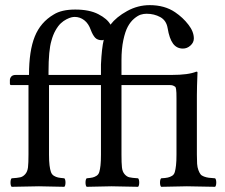

<svg xmlns="http://www.w3.org/2000/svg" viewBox="-20 -718 869 740"><path d="M379.9 -564.9Q377.9 -563 373 -563Q355.5 -563 346.4 -573Q337.4 -583 330.1 -602.1Q321.3 -627.4 304.7 -640.1Q288.1 -652.8 268.1 -652.8Q262.2 -652.8 254.9 -651.1Q247.6 -649.4 236.1 -643.6Q224.6 -637.7 214.4 -628.2Q204.1 -618.7 194.1 -601.1Q184.1 -583.5 178.2 -561Q167 -524.4 167 -440.9V-429.2H369.1V-469.2Q372.1 -533.2 379.9 -564.9ZM660.2 -122.1V-338.9Q660.2 -354.5 659.9 -360.1Q659.7 -365.7 658.7 -373.8Q657.7 -381.8 654.8 -384Q651.9 -386.2 647.2 -388.2Q642.6 -390.1 634.8 -390.1H448.2V-122.1Q448.2 -89.4 450 -73Q451.7 -56.6 460 -46.9Q468.3 -37.1 478.5 -34.7Q488.8 -32.2 512.2 -30.8Q516.6 -26.4 516.6 -14.4Q516.6 -2.4 512.2 2Q426.3 0 409.2 0Q397.9 0 314 2Q309.6 -2.4 309.6 -14.4Q309.6 -26.4 314 -30.8Q329.1 -32.2 336.7 -33.9Q344.2 -35.6 352.1 -40.5Q359.9 -45.4 362.8 -55.4Q365.7 -65.4 367.4 -81.1Q369.1 -96.7 369.1 -122.1V-390.1H168.9V-122.1Q168.9 -96.7 170.9 -80.8Q172.9 -64.9 176.3 -55.2Q179.7 -45.4 187.7 -40.5Q195.8 -35.6 203.9 -33.9Q211.9 -32.2 228 -30.8Q232.4 -26.4 232.4 -14.4Q232.4 -2.4 228 2Q142.1 0 129.9 0Q108.9 0 24.9 2Q20.5 -2.4 20.5 -14.4Q20.5 -26.4 24.9 -30.8Q47.9 -32.2 58.3 -34.7Q68.8 -37.1 77.4 -46.9Q85.9 -56.6 87.9 -73.2Q89.8 -89.8 89.8 -122.1V-390.1H22.9Q18.1 -390.1 18.1 -396V-409.2Q18.1 -416.5 23.4 -422.9Q28.8 -429.2 41 -429.2H91.8Q91.8 -522 114 -577.1Q136.2 -632.3 187 -662.1Q217.3 -681.2 270 -681.2Q324.7 -681.2 359.1 -663.3Q393.6 -645.5 405.8 -623Q428.7 -652.8 470 -675.5Q511.2 -698.2 557.1 -698.2Q614.7 -698.2 654.8 -670.9Q685.1 -650.4 706.1 -623Q727.1 -596.2 727.1 -569.8Q727.1 -554.2 714.1 -542.5Q701.2 -530.8 685.1 -530.8Q661.1 -530.8 647 -549.8Q632.8 -568.8 626 -609.9Q621.1 -639.2 597.7 -652.1Q574.2 -665 544.9 -665Q533.2 -665 522 -661.4Q510.7 -657.7 496.8 -646Q482.9 -634.3 472.7 -615.5Q462.4 -596.7 455.3 -563.2Q448.2 -529.8 448.2 -485.8V-429.2H642.1Q706.1 -429.2 736.8 -441.9Q741.2 -441.9 741.2 -439Q738.8 -379.9 738.8 -350.1V-122.1Q738.8 -100.6 739.7 -86.7Q740.7 -72.8 744.6 -62.5Q748.5 -52.2 752.7 -46.6Q756.8 -41 766.1 -37.6Q775.4 -34.2 784.2 -33Q793 -31.7 809.1 -30.8Q813.5 -26.4 813.5 -14.4Q813.5 -2.4 809.1 2Q723.1 0 700.2 0Q685.1 0 601.1 2Q596.7 -2.4 596.7 -14.4Q596.7 -26.4 601.1 -30.8Q618.2 -31.7 626.7 -33.7Q635.3 -35.6 643.1 -40.3Q650.9 -44.9 653.8 -55.2Q656.7 -65.4 658.4 -80.8Q660.2 -96.2 660.2 -122.1Z"/></svg>

Font: Linux Libertine G
Style: Regular
Weight: 400
Designer: Philipp H. Poll
Foundry: Philipp H. Poll
Version: Version 4.7.5